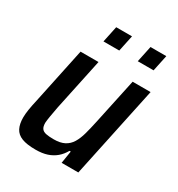

<svg xmlns="http://www.w3.org/2000/svg" viewBox="-169 -808 858 926"><g transform="rotate(30 260.0 -345.0)"><path d="M166 8Q117 8 89 -3Q61 -14 49 -37.5Q37 -61 37 -97Q37 -116 41 -141.5Q45 -167 52 -197L118 -510H218L157 -222Q151 -190 147 -166.5Q143 -143 142 -128Q142 -107 149.5 -96.5Q157 -86 173.5 -82.5Q190 -79 217 -79Q253 -79 276 -91Q299 -103 313 -126Q327 -149 336 -182Q345 -215 354 -257L408 -510H508L400 0H307L318 -69H311Q297 -44 277 -27Q257 -10 230 -1Q203 8 166 8ZM380 -608 399 -698H487L468 -608ZM189 -608 208 -698H296L277 -608Z"/></g></svg>

Font: Saira SemiCondensed Medium
Style: Italic
Weight: 500
Width: 4
Italic angle: -12°
Designer: Hector Gatti with collaboration of the Omnibus-Type team
Foundry: Omnibus-Type
Version: Version 1.101